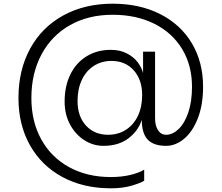

<svg xmlns="http://www.w3.org/2000/svg" viewBox="-20 -780 1200 1040"><path d="M820 -500V-140Q820 -99 836 -74.5Q852 -50 880 -50Q915 -50 947.5 -81Q980 -112 1000 -171Q1020 -230 1020 -310Q1020 -426 966.5 -514.5Q913 -603 815.5 -651.5Q718 -700 590 -700Q459 -700 359.5 -644Q260 -588 205 -485.5Q150 -383 150 -249Q150 -122 203.5 -25Q257 72 354.5 125.5Q452 179 580 179Q639 179 686.5 167.5Q734 156 761 139V199Q740 212 692 226Q644 240 580 240Q432 240 318.5 179Q205 118 142.5 7Q80 -104 80 -249Q80 -401 143.5 -517Q207 -633 323 -696.5Q439 -760 590 -760Q736 -760 847 -704Q958 -648 1019 -546Q1080 -444 1080 -310Q1080 -212 1051.5 -139Q1023 -66 977 -28Q931 10 880 10Q812 10 780 -24Q748 -58 748 -131Q729 -71 675.5 -30.5Q622 10 540 10Q485 10 437 -20.5Q389 -51 359.5 -105.5Q330 -160 330 -230Q330 -313 361 -376.5Q392 -440 449 -475Q506 -510 580 -510Q630 -510 667.5 -490.5Q705 -471 726.5 -442Q748 -413 755 -384V-500ZM750 -265Q750 -348 704.5 -399Q659 -450 584 -450Q530 -450 488 -423Q446 -396 423 -346.5Q400 -297 400 -233Q400 -150 445.5 -100Q491 -50 566 -50Q620 -50 662 -77Q704 -104 727 -152.5Q750 -201 750 -265Z"/></svg>

Font: Goli Light
Style: Regular
Weight: 300
Designer: jaikishan Patel
Foundry: MagicType
Version: Version 1.000